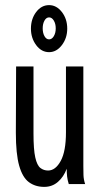

<svg xmlns="http://www.w3.org/2000/svg" viewBox="-20 -720 390 751"><path d="M153 11Q118 11 93 -7.5Q68 -26 55 -72Q42 -118 42 -201L43 -460H111V-198Q111 -135 118 -104Q125 -73 138 -63Q151 -53 168 -53Q197 -53 217.5 -90.5Q238 -128 238 -203V-460H306V-71Q306 -53 306.5 -35.5Q307 -18 313 0H249Q244 -16 242.5 -29.5Q241 -43 241 -60Q229 -28 206.5 -8.5Q184 11 153 11ZM172 -516Q142 -516 121.5 -543.5Q101 -571 101 -608Q101 -646 121.5 -673Q142 -700 172 -700Q201 -700 222 -673Q243 -646 243 -608Q243 -571 222 -543.5Q201 -516 172 -516ZM172 -566Q183 -566 190.5 -578.5Q198 -591 198 -609Q198 -627 190.5 -639.5Q183 -652 172 -652Q161 -652 154 -639.5Q147 -627 147 -609Q147 -591 154 -578.5Q161 -566 172 -566Z"/></svg>

Font: Inconsolata ExtraCondensed Medium
Style: Regular
Weight: 500
Width: 2
Monospace: yes
Designer: Raph Levien, Cyreal, Brenton Simpson
Foundry: Raph Levien, Cyreal, Google
Version: Version 3.001; ttfautohint (v1.8.2.53-6de2)